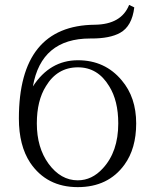

<svg xmlns="http://www.w3.org/2000/svg" viewBox="-20 -748 627 784"><path d="M507.3 -728 528.3 -717.8Q519 -640.6 470.2 -613.8Q428.7 -590.8 354 -590.8H348.1Q148.4 -590.8 114.3 -395Q183.6 -502 298.3 -502Q408.7 -502 477.1 -419.9Q536.1 -350.6 536.1 -244.1Q536.1 -141.6 488.3 -75.7Q421.9 16.1 297.4 16.1Q170.4 16.1 103 -84Q57.1 -153.8 57.1 -264.2Q57.1 -644 367.2 -647Q475.6 -648.4 507.3 -728ZM298.3 -473.1Q213.9 -473.1 167.5 -396Q130.4 -336.9 130.4 -244.1Q130.4 -145.5 178.2 -79.6Q228 -11.7 297.4 -11.7Q355.5 -11.7 399.9 -60.5Q462.9 -128.4 462.9 -244.1Q462.9 -336.9 425.8 -396Q379.4 -473.1 298.3 -473.1Z"/></svg>

Font: I.MingCP
Style: Regular
Weight: 400
Designer: I.Font Project
Version: Version 8.000; Sep 06, 2022